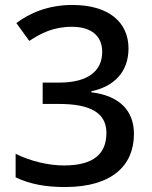

<svg xmlns="http://www.w3.org/2000/svg" viewBox="-20 -744 612 774"><path d="M498 -549C498 -653 420 -724 272 -724C174 -724 99 -691 46 -651L98 -579C145 -610 195 -636 270 -636C348 -636 392 -599 392 -535C392 -461 339 -411 218 -411H152V-325H217C345 -325 409 -289 409 -208C409 -126 360 -77 238 -77C176 -77 103 -94 43 -124V-29C102 -1 166 10 242 10C434 10 520 -79 520 -204C520 -298 462 -358 348 -372V-376C438 -395 498 -452 498 -549Z"/></svg>

Font: Noto Sans Medefaidrin Medium
Style: Regular
Weight: 500
Designer: Dalton Maag Ltd
Foundry: Dalton Maag Ltd
Version: Version 1.002